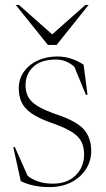

<svg xmlns="http://www.w3.org/2000/svg" viewBox="-20 -752 433 782"><path d="M213.5 -522Q269 -522 320.5 -488.5L336.5 -366H329.5L283 -480Q249.5 -509.5 208.5 -509.5Q147 -509.5 115.5 -479.8Q84 -450 84 -404.5Q84 -379.5 93.8 -359.2Q103.5 -339 131.2 -321.2Q159 -303.5 213 -285Q294.5 -257.5 323 -223.2Q351.5 -189 351.5 -137Q351.5 -96.5 330.2 -63.2Q309 -30 270.8 -10Q232.5 10 181 10Q148 10 118.8 4Q89.5 -2 64.5 -14.5L34 -153H40.5L92.5 -36Q108.5 -22.5 135 -13.2Q161.5 -4 195 -4Q254.5 -4 288.5 -38.2Q322.5 -72.5 322.5 -122.5Q322.5 -153 311.5 -175Q300.5 -197 271.8 -215Q243 -233 190 -251.5Q137 -270 108 -290.5Q79 -311 67.8 -335.8Q56.5 -360.5 56.5 -391.5Q56.5 -431.5 77.8 -460.8Q99 -490 134.5 -506Q170 -522 213.5 -522ZM341 -732 210.5 -569H175L44 -732H57L192.5 -612L328 -732Z"/></svg>

Font: Newsreader Display ExtraLight
Style: Regular
Weight: 275
Designer: Hugues Gentile
Foundry: Production Type
Version: Version 1.001